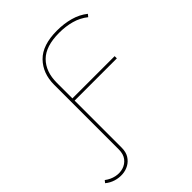

<svg xmlns="http://www.w3.org/2000/svg" viewBox="-278 -837 1167 1167"><g transform="rotate(-45 306.0 -253.5)"><path d="M-30 160 -18 145Q11 167 44 174Q77 181 106.5 172Q136 163 155 138.5Q174 114 174 74V-482Q174 -580 234 -641.5Q294 -703 419 -703Q479 -703 531.5 -688.5Q584 -674 624 -642L611 -626Q572 -657 523.5 -670.5Q475 -684 419 -684Q303 -684 248.5 -629.5Q194 -575 194 -479V79Q194 116 178.5 141Q163 166 138 180Q113 194 83 196Q53 198 23.5 189Q-6 180 -30 160ZM190 -326V-345H557V-326Z"/></g></svg>

Font: Montserrat Alternates Thin
Style: Regular
Weight: 100
Designer: Julieta Ulanovsky
Foundry: Julieta Ulanovsky
Version: Version 9.000